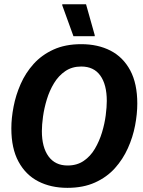

<svg xmlns="http://www.w3.org/2000/svg" viewBox="-20 -870 673 902"><path d="M296.7 12.5Q219.2 12.5 160 -17.9Q100.8 -48.3 67.1 -110.4Q33.3 -172.5 33.3 -266.7Q33.3 -315 43.8 -369.2Q54.2 -423.3 77.1 -475.4Q100 -527.5 137.9 -569.6Q175.8 -611.7 231.2 -637.1Q286.7 -662.5 361.7 -662.5Q440 -662.5 499.2 -632.1Q558.3 -601.7 591.7 -539.6Q625 -477.5 625 -383.3Q625 -335 614.6 -280.4Q604.2 -225.8 580.8 -173.8Q557.5 -121.7 519.6 -79.6Q481.7 -37.5 426.2 -12.5Q370.8 12.5 296.7 12.5ZM297.5 -92.5Q341.7 -92.5 373.3 -114.2Q405 -135.8 425.8 -171.2Q446.7 -206.7 459.2 -247.9Q471.7 -289.2 476.7 -328.3Q481.7 -367.5 481.7 -395.8Q481.7 -472.5 451.2 -515Q420.8 -557.5 361.7 -557.5Q318.3 -557.5 286.7 -535.8Q255 -514.2 233.8 -479.2Q212.5 -444.2 200 -402.9Q187.5 -361.7 182.1 -322.5Q176.7 -283.3 176.7 -254.2Q176.7 -178.3 207.9 -135.4Q239.2 -92.5 297.5 -92.5ZM325 -700 272.5 -845V-850H384.2L425 -705V-700Z"/></svg>

Font: Familjen Grotesk GF
Style: Bold Italic
Weight: 700
Designer: Anders Wikstroem, Jonas Baeckman, Matilda Gysing, Kristian Moeller
Foundry: Familjen STHML AB
Version: Version 2.000; Beta; Release 4; Build 6